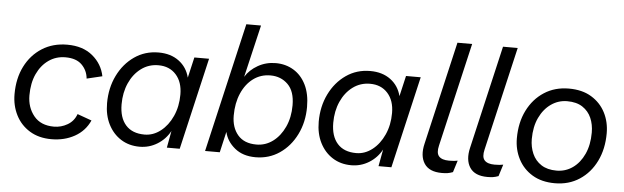

<svg xmlns="http://www.w3.org/2000/svg" viewBox="-47 -868 3383 1041"><g transform="rotate(5 1645.0 -347.0)"><path d="M257 9Q188 9 138.5 -21.5Q89 -52 63 -103.5Q37 -155 37 -217Q37 -303 70 -368.5Q103 -434 162 -471.5Q221 -509 299 -509Q384 -509 437 -465Q490 -421 503 -355L419 -335Q415 -379 384.5 -409.5Q354 -440 295 -440Q244 -440 204 -412Q164 -384 141 -334.5Q118 -285 118 -218Q118 -152 155.5 -106Q193 -60 265 -60Q304 -60 338.5 -80Q373 -100 387 -139L465 -111Q439 -53 383.5 -22Q328 9 257 9Z M737 8Q679 8 635 -20Q591 -48 566 -97.5Q541 -147 541 -212Q541 -295 574 -362.5Q607 -430 664.5 -470Q722 -510 796 -510Q862 -510 906.5 -477Q951 -444 965 -388L991 -500H1071L955 0H885L902 -92Q877 -46 833 -19Q789 8 737 8ZM758 -60Q805 -60 845 -91Q885 -122 909 -175Q933 -228 933 -293Q933 -361 897 -401Q861 -441 801 -441Q748 -441 707 -410.5Q666 -380 643 -328.5Q620 -277 620 -213Q620 -140 655.5 -100Q691 -60 758 -60Z M1434 -508Q1488 -508 1531 -482Q1574 -456 1598.5 -406.5Q1623 -357 1623 -286Q1623 -203 1589.5 -135.5Q1556 -68 1498.5 -29Q1441 10 1368 10Q1299 10 1255 -26Q1211 -62 1199 -113L1173 0H1093L1256 -704H1336L1269 -419Q1293 -458 1337 -483Q1381 -508 1434 -508ZM1367 -59Q1416 -59 1456 -88.5Q1496 -118 1520 -170Q1544 -222 1544 -288Q1544 -364 1506 -401.5Q1468 -439 1411 -439Q1358 -439 1317.5 -409Q1277 -379 1254 -326Q1231 -273 1231 -205Q1231 -140 1265.5 -99.5Q1300 -59 1367 -59Z M1889 8Q1831 8 1787 -20Q1743 -48 1718 -97.5Q1693 -147 1693 -212Q1693 -295 1726 -362.5Q1759 -430 1816.5 -470Q1874 -510 1948 -510Q2014 -510 2058.5 -477Q2103 -444 2117 -388L2143 -500H2223L2107 0H2037L2054 -92Q2029 -46 1985 -19Q1941 8 1889 8ZM1910 -60Q1957 -60 1997 -91Q2037 -122 2061 -175Q2085 -228 2085 -293Q2085 -361 2049 -401Q2013 -441 1953 -441Q1900 -441 1859 -410.5Q1818 -380 1795 -328.5Q1772 -277 1772 -213Q1772 -140 1807.5 -100Q1843 -60 1910 -60Z M2382 7Q2313 7 2286 -34.5Q2259 -76 2275 -143L2405 -704H2485L2354 -140Q2344 -99 2360 -81Q2376 -63 2415 -63Q2445 -63 2462 -67L2442 -3Q2426 3 2413 5Q2400 7 2382 7Z M2630 7Q2561 7 2534 -34.5Q2507 -76 2523 -143L2653 -704H2733L2602 -140Q2592 -99 2608 -81Q2624 -63 2663 -63Q2693 -63 2710 -67L2690 -3Q2674 3 2661 5Q2648 7 2630 7Z M2997 9Q2925 9 2874.5 -21.5Q2824 -52 2797.5 -103.5Q2771 -155 2771 -216Q2771 -302 2804 -368Q2837 -434 2895 -471.5Q2953 -509 3029 -509Q3102 -509 3152 -478.5Q3202 -448 3228 -397.5Q3254 -347 3254 -285Q3254 -200 3221.5 -133.5Q3189 -67 3131 -29Q3073 9 2997 9ZM3000 -60Q3049 -60 3088 -87.5Q3127 -115 3150 -165Q3173 -215 3173 -282Q3173 -326 3157.5 -361.5Q3142 -397 3109.5 -418.5Q3077 -440 3026 -440Q2978 -440 2938.5 -412.5Q2899 -385 2875.5 -335.5Q2852 -286 2852 -219Q2852 -176 2868 -139.5Q2884 -103 2917 -81.5Q2950 -60 3000 -60Z"/></g></svg>

Font: Prodigy Sans
Style: Italic
Weight: 400
Italic angle: -13°
Designer: Wei Huang
Foundry: Wei Huang
Version: Version 1.003; ttfautohint (v1.8.3)